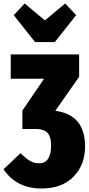

<svg xmlns="http://www.w3.org/2000/svg" viewBox="-42 -843 506 1090"><path d="M269 -604H157.2L36.1 -756.8L98.1 -823.2L212.9 -727.1L328.1 -823.2L390.1 -756.8ZM272 -213.9Q440.9 -191.9 440.9 -11.2Q440.9 92.8 375.5 159.9Q310.1 227.1 193.8 227.1Q52.2 227.1 -22 118.2L74.2 26.9Q106.9 58.1 129.6 71Q152.3 84 180.2 84Q248 84 248 -18.1Q248 -67.4 227.1 -89.1Q206.1 -110.8 163.1 -110.8H85V-214.8L208 -396H19V-534.2H407.2V-407.2Z"/></svg>

Font: Fira Sans Compressed Heavy
Style: Regular
Weight: 900
Width: 1
Designer: Carrois Corporate & Edenspiekermann AG
Foundry: Carrois Corporate GbR & Edenspiekermann AG
Version: Version 4.203;PS 004.203;hotconv 1.0.88;makeotf.lib2.5.64775